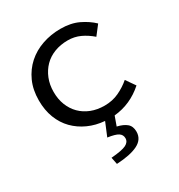

<svg xmlns="http://www.w3.org/2000/svg" viewBox="-171 -614 893 957"><g transform="rotate(-30 275.0 -136.0)"><path d="M248 88Q291 94 308 105Q325 116 325 136Q325 158 302 169.5Q279 181 216 186L224 226Q304 222 346.5 200.5Q389 179 389 135Q389 104 370 88Q351 72 316 64L335 11Q430 2 504 -64L467 -117Q437 -91 399.5 -73.5Q362 -56 317 -56Q275 -56 240.5 -69.5Q206 -83 181.5 -107.5Q157 -132 143.5 -166Q130 -200 130 -242Q130 -284 144 -318.5Q158 -353 182.5 -378Q207 -403 242 -416.5Q277 -430 319 -430Q357 -430 389.5 -415Q422 -400 452 -374L493 -427Q463 -456 419.5 -477Q376 -498 316 -498Q261 -498 211.5 -481Q162 -464 125 -431Q88 -398 66.5 -350.5Q45 -303 45 -242Q45 -186 62.5 -141Q80 -96 111.5 -64Q143 -32 186 -12.5Q229 7 280 11Z"/></g></svg>

Font: Codetta
Style: Regular
Weight: 400
Italic angle: -11°
Designer: Ulrich Proeller
Foundry: PROSA GmbH
Version: Version 2.00;September 29, 2018;FontCreator 11.5.0.2427 64-b